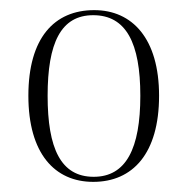

<svg xmlns="http://www.w3.org/2000/svg" viewBox="-20 -739 369 379"><path d="M164 -380C242 -380 294 -436 294 -550C294 -663 241 -719 166 -719C87 -719 36 -664 36 -550C36 -436 88 -380 164 -380ZM165 -390C100 -390 74 -446 74 -550C74 -654 100 -709 164 -709C229 -709 257 -654 257 -550C257 -446 229 -390 165 -390Z"/></svg>

Font: Noto Serif Display SemiCondensed ExtraLight
Style: Regular
Weight: 200
Width: 4
Designer: Monotype Design Team
Foundry: Monotype Imaging Inc.
Version: Version 2.009